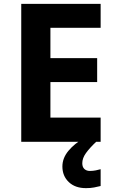

<svg xmlns="http://www.w3.org/2000/svg" viewBox="-20 -734 600 994"><path d="M501 0H90V-714H501V-590H241V-433H483V-309H241V-125H501ZM406 111Q406 131 417 141Q428 151 445 151Q461 151 476 148Q491 145 501 142V229Q485 233 467 236.5Q449 240 425 240Q369 240 336 208.5Q303 177 303 128Q303 84 335 46Q367 8 413 -17L478 0Q444 32 425 58.5Q406 85 406 111Z"/></svg>

Font: Noto Sans Tai Tham
Style: Bold
Weight: 700
Designer: Monotype Design Team 2013. Revised by David WIlliams 2020
Foundry: Monotype Imaging Inc.
Version: Version 2.002; ttfautohint (v1.8.4.7-5d5b)